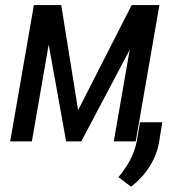

<svg xmlns="http://www.w3.org/2000/svg" viewBox="-20 -548 712 744"><path d="M282.7 -121.1 490.2 -528.3H574.2L294.9 0H236.3L141.1 -528.3H217.3ZM195.3 -528.3 103.5 0H19.5L111.3 -528.3ZM420.9 0 512.7 -528.3H597.7L505.9 0ZM608.9 -74.2 597.2 -2Q588.9 51.3 559.6 97.2Q530.3 143.1 487.8 175.3L439 138.7Q456.1 117.7 470.2 95.9Q484.4 74.2 494.4 50.3Q504.4 26.4 509.8 0L522.5 -74.2Z"/></svg>

Font: Roboto Condensed
Style: Italic
Weight: 400
Italic angle: -12°
Designer: Christian Robertson
Foundry: Google
Version: Version 3.0